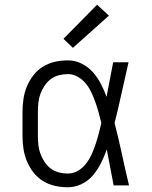

<svg xmlns="http://www.w3.org/2000/svg" viewBox="-20 -783 640 811"><path d="M267 8Q239 8 212 2Q185 -4 161.5 -18.5Q138 -33 121 -55Q104 -77 93.5 -102.5Q83 -128 79 -155.5Q75 -183 75 -210V-310Q75 -337 79 -364.5Q83 -392 93.5 -417.5Q104 -443 121 -465Q138 -487 161.5 -501.5Q185 -516 212 -522Q239 -528 267 -528Q297 -528 324.5 -514.5Q352 -501 372 -478.5Q392 -456 406 -429Q420 -402 430 -374Q437 -410 444 -447Q451 -484 458 -520H523Q508 -456 494 -391.5Q480 -327 464 -263Q481 -198 495 -132Q509 -66 525 0H460Q453 -38 445.5 -76Q438 -114 431 -152Q421 -123 407 -95Q393 -67 373.5 -43.5Q354 -20 325.5 -6Q297 8 267 8ZM267 -50Q290 -50 310 -62Q330 -74 344 -92.5Q358 -111 367.5 -132Q377 -153 384 -174.5Q391 -196 397 -218.5Q403 -241 408 -263Q403 -285 397 -306.5Q391 -328 383.5 -349.5Q376 -371 366.5 -391.5Q357 -412 343 -429.5Q329 -447 309 -458.5Q289 -470 267 -470Q247 -470 228 -465Q209 -460 194 -448.5Q179 -437 168 -420.5Q157 -404 150.5 -386Q144 -368 142 -348.5Q140 -329 140 -310V-210Q140 -191 142 -171.5Q144 -152 150.5 -134Q157 -116 168 -99.5Q179 -83 194 -71.5Q209 -60 228 -55Q247 -50 267 -50ZM288 -581 248 -619 390 -763 440 -717Z"/></svg>

Font: Iosevka Aile Custom Light
Style: Regular
Weight: 300
Designer: Belleve Invis
Foundry: Belleve Invis
Version: Version 17.0.2; ttfautohint (v1.8.3)